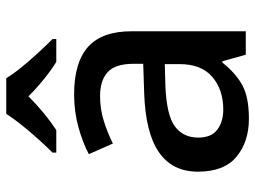

<svg xmlns="http://www.w3.org/2000/svg" viewBox="-121 -685 816 614"><g transform="rotate(-90 287.0 -378.0)"><path d="M292 -549Q394 -549 444 -504.5Q494 -460 494 -365V0H419L398 -75H394Q359 -31 320.5 -10.5Q282 10 214 10Q141 10 93 -29.5Q45 -69 45 -153Q45 -235 107.5 -278Q170 -321 298 -325L390 -328V-358Q390 -418 363 -442Q336 -466 287 -466Q245 -466 207 -454Q169 -442 135 -425L101 -502Q139 -522 188.5 -535.5Q238 -549 292 -549ZM317 -257Q225 -253 189.5 -226.5Q154 -200 154 -152Q154 -110 179.5 -91Q205 -72 244 -72Q307 -72 348 -107Q389 -142 389 -212V-259ZM344 -766Q357 -744 379.5 -716.5Q402 -689 426.5 -662.5Q451 -636 469 -618V-606H396Q370 -622 341.5 -645Q313 -668 286 -695Q259 -668 231.5 -645.5Q204 -623 178 -606H106V-618Q125 -637 148.5 -663Q172 -689 194 -716.5Q216 -744 230 -766Z"/></g></svg>

Font: Noto Sans Tangsa Medium
Style: Regular
Weight: 500
Version: Version 1.504